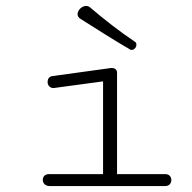

<svg xmlns="http://www.w3.org/2000/svg" viewBox="-20 -624 645 644"><path d="M437.5 -473.6C437.5 -478.5 436.5 -481.4 432.6 -483.9C382.8 -517.1 327.6 -560.1 282.2 -599.1C278.3 -602.5 273.9 -604 268.6 -604C254.4 -604 240.2 -589.8 240.2 -576.2C240.2 -570.3 243.7 -564.9 249.5 -561C301.8 -528.3 361.3 -489.7 415.5 -458.5C417 -457 418.9 -456.5 421.4 -456.5C430.2 -456.5 437.5 -465.3 437.5 -473.6ZM146 0H534.7C547.9 0 554.7 -9.8 554.7 -20C554.7 -29.8 548.3 -40 535.2 -40H372.6V-380.4C372.6 -390.1 365.2 -396 355 -396C352.5 -396 351.1 -396 349.6 -395.5L155.3 -368.7C144.5 -367.2 139.6 -358.4 139.6 -349.1C139.6 -338.9 146.5 -328.6 159.7 -328.6C160.6 -328.6 161.6 -329.1 163.1 -329.1L325.7 -351.1V-40H144C130.4 -40 123.5 -30.8 123.5 -21C123.5 -10.7 130.9 0 146 0Z"/></svg>

Font: Cutive Mono
Style: Regular
Weight: 400
Monospace: yes
Designer: Vernon Adams
Foundry: Vernon Adams
Version: Version 1.002